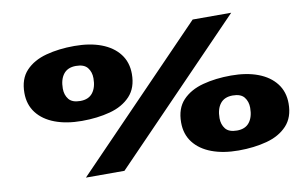

<svg xmlns="http://www.w3.org/2000/svg" viewBox="-77 -890 1682 1050"><g transform="rotate(-10 764.5 -365.0)"><path d="M70 -504Q70 -582 112.5 -627Q155 -672 226 -691Q297 -710 383 -710Q469 -710 532.5 -686Q596 -662 631.5 -616Q667 -570 667 -505Q667 -428 624.5 -382.5Q582 -337 511 -318Q440 -299 354 -299Q269 -299 205 -323Q141 -347 105.5 -393Q70 -439 70 -504ZM373 -601Q327 -601 304 -571.5Q281 -542 281 -491Q281 -456 300 -432Q319 -408 364 -408Q410 -408 433 -437.5Q456 -467 456 -518Q456 -553 437 -577Q418 -601 373 -601ZM535 10H321L1046 -740H1260ZM886 -196Q886 -274 928.5 -319Q971 -364 1042 -383Q1113 -402 1199 -402Q1285 -402 1348.5 -378Q1412 -354 1447.5 -308Q1483 -262 1483 -197Q1483 -120 1440.5 -74.5Q1398 -29 1327 -10Q1256 9 1170 9Q1085 9 1021 -15Q957 -39 921.5 -85Q886 -131 886 -196ZM1189 -293Q1143 -293 1120 -263.5Q1097 -234 1097 -183Q1097 -148 1116 -124Q1135 -100 1180 -100Q1226 -100 1249 -129.5Q1272 -159 1272 -210Q1272 -245 1253 -269Q1234 -293 1189 -293Z"/></g></svg>

Font: Georama ExtraExtended Black
Style: Italic
Weight: 900
Width: 8
Italic angle: -9°
Designer: Jean-Baptiste Levee
Foundry: Production Type
Version: Version 1.000